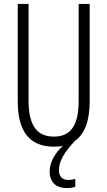

<svg xmlns="http://www.w3.org/2000/svg" viewBox="-20 -734 544 974"><path d="M279 128C279 83 307 37 362 -21C408 -54 435 -117 435 -221V-714H379V-222C379 -87 331 -41 253 -41C172 -41 125 -92 125 -222V-714H70V-220C70 -62 134 10 253 10C269 10 285 9 299 6C258 43 232 90 232 135C232 191 264 220 319 220C335 220 351 218 362 213V173C355 176 341 179 328 179C296 179 279 162 279 128Z"/></svg>

Font: Noto Sans Lao Looped ExtraCondensed Light
Style: Regular
Weight: 300
Width: 2
Designer: Mark Frömberg, Ben Mitchell
Foundry: The Fontpad Ltd
Version: Version 1.002